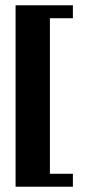

<svg xmlns="http://www.w3.org/2000/svg" viewBox="-20 -650 331 727"><path d="M39 -630H256V-581H169V8H256V57H39Z"/></svg>

Font: Smooch Sans ExtraBold
Style: Regular
Weight: 800
Designer: Robert E. Leuschke
Foundry: Robert E. Leuschke
Version: Version 1.010